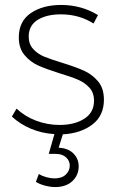

<svg xmlns="http://www.w3.org/2000/svg" viewBox="-20 -542 477 776"><path d="M234 1 217 55Q256 57 277 78.5Q298 100 298 130Q298 166 272.5 190Q247 214 203 214Q183 214 161 208Q139 202 125 193L137 161Q149 169 167 174Q185 179 200 179Q230 179 246 163.5Q262 148 262 127Q262 108 247 94Q232 80 206 80H177L200 0Q150 -3 105.5 -21.5Q61 -40 28 -71L47 -103Q81 -71 126.5 -54Q172 -37 221 -37Q281 -37 320.5 -62Q360 -87 360 -135Q360 -167 341.5 -187.5Q323 -208 295 -220Q267 -232 220 -246Q166 -263 134 -277.5Q102 -292 79 -319.5Q56 -347 56 -391Q56 -456 104.5 -489Q153 -522 227 -522Q309 -522 376 -481L358 -447Q300 -484 226 -484Q168 -484 132 -461.5Q96 -439 96 -394Q96 -364 114 -344Q132 -324 159 -313Q186 -302 232 -288Q287 -271 320 -256Q353 -241 376.5 -213Q400 -185 400 -139Q400 -74 353 -38.5Q306 -3 234 1Z"/></svg>

Font: Gontserrat ExtraLight
Style: Regular
Weight: 275
Designer: Julieta Ulanovsky
Foundry: Julieta Ulanovsky
Version: Version 6.001